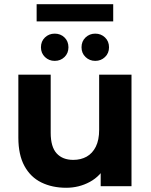

<svg xmlns="http://www.w3.org/2000/svg" viewBox="-20 -898 727 926"><path d="M299.1 7.6Q231.7 7.6 179.5 -18Q127.3 -43.6 97.9 -97.4Q68.5 -151.2 68.5 -234.1V-537.9H224.5V-257.5Q224.5 -189.8 253.2 -158.3Q281.8 -126.9 333.5 -126.9Q369.8 -126.9 397.9 -142.5Q425.9 -158.2 442.1 -190.5Q458.2 -222.8 458.2 -271.9V-537.9H614.2V0H465.6V-148.3L493.5 -104.7Q465.7 -49.2 413.4 -20.8Q361.1 7.6 299.1 7.6ZM439.5 -604.4Q412 -604.4 392.6 -622.9Q373.2 -641.4 373.2 -669.9Q373.2 -698.9 392.6 -717.4Q412 -735.8 439.5 -735.8Q467.1 -735.8 486.4 -717.4Q505.8 -698.9 505.8 -669.9Q505.8 -641.4 486.4 -622.9Q467.1 -604.4 439.5 -604.4ZM243.8 -604.4Q216.3 -604.4 196.9 -622.9Q177.5 -641.4 177.5 -669.9Q177.5 -698.9 196.9 -717.4Q216.3 -735.8 243.8 -735.8Q272 -735.8 291 -717.4Q310.1 -698.9 310.1 -669.9Q310.1 -641.4 291 -622.9Q272 -604.4 243.8 -604.4ZM156.7 -794.9V-877.9H526V-794.9Z"/></svg>

Font: Montserrat Thin
Style: Regular
Weight: 100
Designer: Julieta Ulanovsky
Foundry: Julieta Ulanovsky
Version: Version 9.000